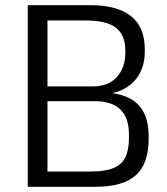

<svg xmlns="http://www.w3.org/2000/svg" viewBox="-20 -720 642 740"><path d="M87 -700H328Q398 -700 444.5 -681Q491 -662 514.5 -624.5Q538 -587 538 -529V-521Q538 -450 496 -406Q454 -362 382 -357L381 -364Q468 -360 510 -319.5Q552 -279 553 -198V-186Q553 -89 503.5 -44.5Q454 0 347 0H87ZM331 -59Q384 -59 416.5 -72Q449 -85 463 -113.5Q477 -142 477 -189V-201Q477 -266 444 -298Q411 -330 345 -330H163V-59ZM339 -387Q377 -387 404.5 -402.5Q432 -418 447.5 -447.5Q463 -477 463 -516V-525Q463 -585 427 -613Q391 -641 313 -641H163V-387Z"/></svg>

Font: Pathway Extreme 8pt Thin Light
Style: Regular
Weight: 300
Version: Version 1.001;gftools[0.9.26]